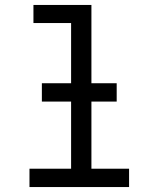

<svg xmlns="http://www.w3.org/2000/svg" viewBox="-20 -755 640 775"><path d="M99 0V-74H267V-662H115V-735H349V-74H501V0ZM149 -345V-419H451V-345Z"/></svg>

Font: Iosevka Curly Extended
Style: Regular
Weight: 400
Width: 7
Monospace: yes
Designer: Belleve Invis
Foundry: Belleve Invis
Version: Version 11.1.0; ttfautohint (v1.8.3)